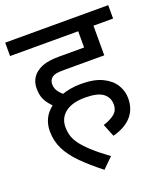

<svg xmlns="http://www.w3.org/2000/svg" viewBox="-140 -718 826 956"><g transform="rotate(-20 273.0 -240.0)"><path d="M137 -229Q112 -247 90.5 -277.5Q69 -308 69 -352Q69 -380 79 -400Q89 -420 106 -433Q121 -445 139 -452Q157 -459 179.5 -462Q202 -465 229 -465H361V-551H0V-622H546V-551H442V-394H230Q199 -394 186 -391Q173 -388 164 -381Q157 -375 153 -366.5Q149 -358 149 -347Q149 -323 163.5 -305Q178 -287 197 -274ZM321 -69Q357 -80 380 -98Q403 -116 403 -148Q403 -186 374 -207.5Q345 -229 280 -229Q211 -229 174.5 -200.5Q138 -172 138 -124Q138 -101 144 -79.5Q150 -58 167 -34Q184 -10 216.5 20Q249 50 302 89L248 142Q187 94 144.5 51.5Q102 9 80 -35Q58 -79 58 -130Q58 -186 90.5 -224Q123 -262 174.5 -281Q226 -300 284 -300Q353 -300 396.5 -279Q440 -258 460.5 -224.5Q481 -191 481 -153Q481 -95 447 -57Q413 -19 348 -2Z"/></g></svg>

Font: Noto Sans Ambassadori
Style: Regular
Weight: 400
Designer: Monotype Design Team
Foundry: Monotype Imaging Inc.
Version: Version 2.013